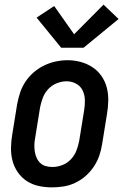

<svg xmlns="http://www.w3.org/2000/svg" viewBox="-20 -801 540 829"><path d="M204 8Q175 8 147 2Q119 -4 96 -19Q73 -34 57 -57Q41 -80 34 -107Q27 -134 27.5 -163Q28 -192 33 -221L54 -351Q59 -377 67 -401.5Q75 -426 90 -448.5Q105 -471 126 -489Q147 -507 171 -518.5Q195 -530 220.5 -535.5Q246 -541 272 -541Q301 -541 328.5 -533.5Q356 -526 379 -511Q402 -496 418 -473Q434 -450 441 -423Q448 -396 447.5 -367Q447 -338 442 -309L421 -179Q417 -153 408.5 -128.5Q400 -104 385 -81.5Q370 -59 349.5 -41Q329 -23 304.5 -11.5Q280 0 254.5 4Q229 8 204 8ZM206 -80Q227 -80 248.5 -88Q270 -96 286 -113Q302 -130 310 -151Q318 -172 322 -193L343 -323Q347 -345 346.5 -368Q346 -391 337 -410Q328 -429 309 -439.5Q290 -450 267 -450Q246 -450 225 -441.5Q204 -433 188.5 -416.5Q173 -400 165 -379Q157 -358 153 -337L132 -207Q129 -192 128.5 -177Q128 -162 130 -148Q132 -134 137.5 -121Q143 -108 153 -98Q163 -88 177 -84Q191 -80 206 -80ZM244 -595 138 -725 214 -775 300 -653 427 -781 492 -719 341 -595Z"/></svg>

Font: Iosevka Curly Semibold Oblique
Style: Regular
Weight: 600
Italic angle: -9°
Monospace: yes
Designer: Belleve Invis
Foundry: Belleve Invis
Version: Version 11.1.0; ttfautohint (v1.8.3)